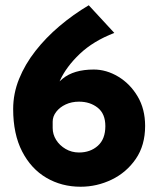

<svg xmlns="http://www.w3.org/2000/svg" viewBox="-20 -701 601 729"><path d="M286 8Q214 8 156 -26Q98 -60 64 -126Q30 -192 30 -287Q30 -346 52.5 -401.5Q75 -457 114.5 -507.5Q154 -558 206 -602Q258 -646 317 -681L414 -576Q334 -545 283 -496.5Q232 -448 208 -396Q184 -344 184 -300L148 -304Q175 -367 217.5 -402Q260 -437 336 -437Q384 -437 429 -410Q474 -383 502.5 -335Q531 -287 531 -223Q531 -149 495.5 -97.5Q460 -46 404 -19Q348 8 286 8ZM280 -122Q323 -122 351.5 -147.5Q380 -173 380 -222Q380 -269 351 -292Q322 -315 280 -315Q252 -315 229.5 -304.5Q207 -294 193.5 -276.5Q180 -259 180 -239V-215Q180 -191 193 -170Q206 -149 229 -135.5Q252 -122 280 -122Z"/></svg>

Font: Reem Kufi
Style: Regular
Weight: 400
Designer: Khaled Hosny
Version: Version 1.6